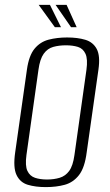

<svg xmlns="http://www.w3.org/2000/svg" viewBox="-20 -752 449 784"><path d="M167 12Q125 12 93.5 2.5Q62 -7 47.5 -37.5Q33 -68 42 -130L90 -468Q98 -525 121 -553Q144 -581 178.5 -590Q213 -599 254 -599Q297 -599 328.5 -589.5Q360 -580 375 -552Q390 -524 382 -468L334 -130Q326 -67 302.5 -37Q279 -7 244.5 2.5Q210 12 167 12ZM172 -19Q200 -19 223.5 -26Q247 -33 262.5 -54Q278 -75 284 -119L333 -467Q339 -511 329 -532.5Q319 -554 298 -560.5Q277 -567 249 -567Q221 -567 197.5 -560.5Q174 -554 158.5 -532.5Q143 -511 137 -467L88 -119Q82 -75 92 -54Q102 -33 123 -26Q144 -19 172 -19ZM293 -641H270L207 -732H252ZM229 -641H204L138 -732H184Z"/></svg>

Font: Alumni Sans Light
Style: Italic
Weight: 300
Italic angle: -8°
Version: Version 1.016